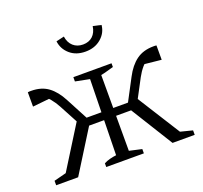

<svg xmlns="http://www.w3.org/2000/svg" viewBox="-120 -830 1023 969"><g transform="rotate(-20 391.0 -346.0)"><path d="M292 0V-20Q307 -28 324.5 -32.5Q342 -37 359 -39L367 -445L291 -460V-483H496V-463Q474 -457 458.5 -452.5Q443 -448 427 -445V-38L494 -23V0ZM23 0V-24L97 -43L76 -20L239 -281L294 -245L141 0ZM249 -233 178 -366Q164 -392 146.5 -413Q129 -434 115 -443L156 -424L49 -413V-490Q54 -491 58.5 -491Q63 -491 67 -491Q122 -491 158.5 -464Q195 -437 222 -385L296 -245ZM257 -226V-268H380V-226ZM412 -226V-268H533V-226ZM648 0 496 -245 550 -282 714 -22 692 -43 767 -24V0ZM540 -233 494 -245 568 -385Q595 -437 632 -464Q669 -491 724 -491Q728 -491 732 -491Q736 -491 740 -490V-413L633 -424L674 -443Q660 -434 642.5 -413.5Q625 -393 611 -367ZM394 -583Q343 -583 310.5 -611.5Q278 -640 273 -682L316 -692Q321 -658 342 -639.5Q363 -621 394 -621Q426 -621 446 -639.5Q466 -658 471 -692L515 -682Q511 -640 477.5 -611.5Q444 -583 394 -583Z"/></g></svg>

Font: Piazzolla 24pt Light
Style: Regular
Weight: 300
Designer: Juan Pablo del Peral
Foundry: Huerta Tipografica
Version: Version 2.005